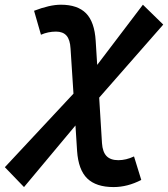

<svg xmlns="http://www.w3.org/2000/svg" viewBox="-94 -547 702 802"><path d="M6.3 234.4 -73.7 151.4 212.9 -155.8 200.7 -343.8Q198.7 -381.3 183.8 -398.2Q168.9 -415 140.1 -415Q106.9 -415 77.1 -401.9L48.3 -502Q113.8 -527.3 160.2 -527.3Q230 -527.3 265.4 -491.5Q300.8 -455.6 305.7 -376.5L312 -275.9L502.9 -527.3L587.9 -444.3L320.3 -139.2L332 50.8Q334.5 87.9 351.1 105Q367.7 122.1 400.4 122.1Q432.6 122.1 465.8 106.4L496.1 204.6Q438.5 234.4 380.4 234.4Q307.6 234.4 270.5 198.5Q233.4 162.6 228 83.5L221.2 -22.9Z"/></svg>

Font: Cascadia Mono NF SemiBold
Style: Italic
Weight: 600
Italic angle: -10°
Monospace: yes
Designer: Aaron Bell
Foundry: Saja Typeworks
Version: Version 2404.023; ttfautohint (v1.8.4)